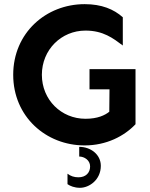

<svg xmlns="http://www.w3.org/2000/svg" viewBox="-20 -689 725 929"><path d="M413.1 -256.8H509.8L508.8 -148.4C488.3 -131.8 453.1 -114.3 393.6 -114.3C276.4 -114.3 182.6 -206.1 182.6 -327.1C182.6 -448.2 276.4 -541 393.6 -541C479.5 -541 527.3 -503.9 574.2 -468.8V-605.5C530.3 -644.5 471.7 -668.9 389.6 -668.9C202.1 -668.9 43.9 -529.3 43.9 -327.1C43.9 -125 202.1 14.6 389.6 14.6C495.1 14.6 581.1 -30.3 635.7 -87.9V-354.5H413.1ZM363.3 68.4C387.7 68.4 416 85.9 416 116.2C416 147.5 394.5 168.9 359.4 168.9C338.9 168.9 321.3 163.1 306.6 151.4V202.1C319.3 210.9 339.8 219.7 367.2 219.7C411.1 219.7 467.8 181.6 467.8 113.3C467.8 58.6 418.9 21.5 363.3 21.5Z"/></svg>

Font: Sen-gleads
Style: Bold
Weight: 700
Designer: Kosal Sen, Philatype
Foundry: Philatype
Version: Version 1.004; ttfautohint (v1.8.3)